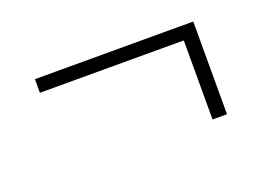

<svg xmlns="http://www.w3.org/2000/svg" viewBox="-49 -434 608 437"><g transform="rotate(-20 255.5 -216.0)"><path d="M440.5 -104H405.5V-314H440.5ZM57 -295.5V-328.5H440.5V-295.5Z"/></g></svg>

Font: Anek Telugu Medium ExtraLight
Style: Regular
Weight: 250
Version: Version 1.003